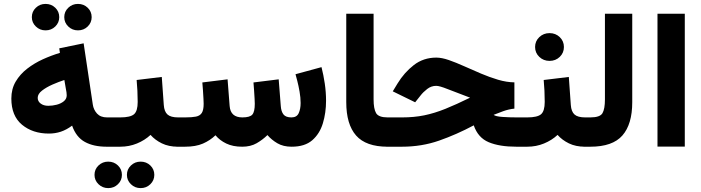

<svg xmlns="http://www.w3.org/2000/svg" viewBox="-20 -758 3623 992"><path d="M312 -669.4Q312 -698.2 332.8 -718Q353.5 -737.8 382.8 -737.8Q412.6 -737.8 433.1 -718Q453.6 -698.2 453.6 -669.4Q453.6 -641.1 433.1 -621.1Q412.6 -601.1 382.8 -601.1Q353.5 -601.1 332.8 -621.1Q312 -641.1 312 -669.4ZM144.5 -669.4Q144.5 -698.2 165.3 -718Q186 -737.8 215.3 -737.8Q245.1 -737.8 265.6 -718Q286.1 -698.2 286.1 -669.4Q286.1 -641.1 265.6 -621.1Q245.1 -601.1 215.3 -601.1Q186 -601.1 165.3 -621.1Q144.5 -641.1 144.5 -669.4ZM531.2 0Q463.4 0 418.5 -24.7Q373.5 -49.3 352.5 -108.9Q323.7 -87.4 294.4 -77.6Q265.1 -67.9 232.4 -67.9Q148.9 -67.9 93.8 -113.5Q38.6 -159.2 38.6 -249Q38.6 -298.3 61 -336.4Q83.5 -374.5 120.4 -403.1Q157.2 -431.6 201.4 -451.7Q245.6 -471.7 289.6 -484.9L286.1 -508.3L412.1 -534.2L459.5 -217.8Q463.4 -190.9 481.4 -171.1Q499.5 -151.4 533.2 -151.4H547.9V0ZM324.7 -265.6Q324.7 -272.5 323.5 -281.2Q322.3 -290 320.3 -299.3L312.5 -344.7Q283.7 -335.4 251.5 -321.3Q219.2 -307.1 197 -289.8Q174.8 -272.5 174.8 -252.4Q174.8 -234.4 190.2 -222.9Q205.6 -211.4 229.5 -211.4Q251 -211.4 272.9 -217Q294.9 -222.7 309.8 -234.9Q324.7 -247.1 324.7 -265.6Z M527.3 -151.4H601.1Q653.3 -151.4 672.4 -167.7Q691.4 -184.1 691.4 -231.4Q691.4 -260.7 689.9 -289.3Q688.5 -317.9 686 -344.7L815.9 -360.4L826.2 -215.8Q828.6 -181.2 845.5 -166.3Q862.3 -151.4 900.4 -151.4H910.6V0H899.4Q851.6 0 816.2 -17.3Q780.8 -34.7 757.8 -61Q728 -33.2 687.5 -16.6Q647 0 601.1 0H527.3ZM635.7 145.5Q635.7 116.7 656.5 96.9Q677.2 77.1 706.5 77.1Q736.3 77.1 756.8 96.9Q777.3 116.7 777.3 145.5Q777.3 173.8 756.8 193.8Q736.3 213.9 706.5 213.9Q677.2 213.9 656.5 193.8Q635.7 173.8 635.7 145.5ZM468.3 145.5Q468.3 116.7 489 96.9Q509.8 77.1 539.1 77.1Q568.8 77.1 589.4 96.9Q609.9 116.7 609.9 145.5Q609.9 173.8 589.4 193.8Q568.8 213.9 539.1 213.9Q509.8 213.9 489 193.8Q468.3 173.8 468.3 145.5Z M1231.4 0Q1183.1 0 1149.2 -16.4Q1115.2 -32.7 1093.3 -59.1Q1065.4 -32.2 1028.3 -16.1Q991.2 0 936 0H891.1V-151.4H937Q971.7 -151.4 992.4 -155.5Q1013.2 -159.7 1022.7 -174.6Q1032.2 -189.5 1032.2 -221.7Q1032.2 -229 1031.2 -248.8Q1030.3 -268.6 1028.6 -291.7Q1026.9 -314.9 1025.4 -332L1155.8 -348.1L1166.5 -210.4Q1170.9 -151.4 1232.4 -151.4Q1271 -151.4 1283.7 -166Q1296.4 -180.7 1296.4 -221.7Q1296.4 -228.5 1295.4 -248.3Q1294.4 -268.1 1292.7 -291.5Q1291 -314.9 1289.6 -332L1419.9 -348.1L1430.7 -210.4Q1432.6 -182.1 1444.6 -166.7Q1456.5 -151.4 1485.8 -151.4Q1513.2 -151.4 1523.2 -173.1Q1533.2 -194.8 1533.2 -225.6Q1533.2 -253.9 1527.8 -284.4Q1522.5 -314.9 1516.1 -339.6Q1509.8 -364.3 1506.8 -374.5L1641.1 -411.1Q1651.4 -371.1 1658 -326.4Q1664.6 -281.7 1664.6 -237.3Q1664.6 -175.3 1648.2 -121.1Q1631.8 -66.9 1593.3 -33.4Q1554.7 0 1486.8 0Q1443.4 0 1413.1 -17.8Q1382.8 -35.6 1361.8 -60.1Q1337.4 -36.1 1306.2 -18.1Q1274.9 0 1231.4 0Z M1769 -687H1910.2V-244.6Q1910.2 -195.8 1923.1 -173.6Q1936 -151.4 1982.9 -151.4H1995.1V0H1982.9Q1870.6 0 1819.8 -57.9Q1769 -115.7 1769 -230.5Z M2637.7 -332.5V-196.8Q2608.4 -193.8 2579.3 -183.3Q2550.3 -172.9 2530.3 -164.6Q2541 -156.2 2576.7 -153.8Q2612.3 -151.4 2649.9 -151.4H2676.8V0H2647.9Q2560.5 0 2505.1 -23.2Q2449.7 -46.4 2427.7 -110.4Q2338.9 -63 2248.8 -31.5Q2158.7 0 2057.1 0H1975.6V-151.4H2058.6Q2119.1 -151.4 2171.9 -162.1Q2224.6 -172.9 2281 -195.6Q2337.4 -218.3 2408.7 -253.4Q2333 -281.7 2291.7 -298.1Q2250.5 -314.5 2233.9 -314.5Q2208 -314.5 2187 -298.1Q2166 -281.7 2153.3 -265.1L2125 -229.5L2009.3 -286.1L2033.7 -326.2Q2068.4 -383.3 2118.2 -421.9Q2168 -460.4 2234.4 -460.4Q2262.2 -460.4 2298.8 -447.8Q2335.4 -435.1 2377.9 -416Q2420.4 -397 2465.1 -377.9Q2509.8 -358.9 2553.7 -345.9Q2597.7 -333 2637.7 -332.5Z M2789.1 -344.7 2918.9 -360.4 2929.2 -215.8Q2931.6 -181.2 2948.5 -166.3Q2965.3 -151.4 3003.4 -151.4H3013.7V0H3002.4Q2954.6 0 2919.2 -17.3Q2883.8 -34.7 2860.8 -61Q2831.1 -33.2 2790.5 -16.6Q2750 0 2704.1 0H2657.2V-151.4H2704.1Q2756.3 -151.4 2775.4 -167.7Q2794.4 -184.1 2794.4 -231.4Q2794.4 -260.7 2793 -289.3Q2791.5 -317.9 2789.1 -344.7ZM2744.6 -515.1Q2744.6 -545.4 2766.4 -566.2Q2788.1 -586.9 2819.3 -586.9Q2850.6 -586.9 2872.1 -566.2Q2893.6 -545.4 2893.6 -515.1Q2893.6 -484.9 2872.1 -464.1Q2850.6 -443.4 2819.3 -443.4Q2788.1 -443.4 2766.4 -464.1Q2744.6 -484.9 2744.6 -515.1Z M2994.1 -151.4H3030.3Q3080.1 -151.4 3092.8 -173.3Q3105.5 -195.3 3105.5 -244.1V-687H3246.6V-230Q3246.6 -116.2 3195.8 -58.1Q3145 0 3029.8 0H2994.1Z M3518.1 -687V-0.5H3377V-687Z"/></svg>

Font: Vazirmatn RD UI Black
Style: Regular
Weight: 900
Designer: Saber Rastikerdar
Foundry: Saber Rastikerdar
Version: Version 33.003